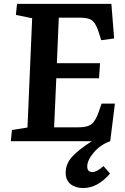

<svg xmlns="http://www.w3.org/2000/svg" viewBox="-20 -720 636 979"><path d="M41 -57.1 120.1 -69.8 144 -627 61 -644 66.9 -700.2H547.9L562 -523.9L496.1 -515.1L484.9 -550.8Q470.7 -597.2 452.4 -613.5Q434.1 -629.9 389.2 -629.9H279.8L270 -397.9H490.2L484.9 -320.8H267.1L255.9 -70.8H380.9Q426.3 -70.8 447 -87.4Q467.8 -104 483.9 -150.9L498 -191.9H565.9L542 0Q493.2 17.1 459 56.6Q424.8 96.2 424.8 128.9Q424.8 157.2 451.2 157.2Q473.6 157.2 507.8 127L541 165Q478 238.8 403.8 238.8Q364.7 238.8 339.8 218.8Q314.9 198.7 314.9 161.1Q314.9 115.7 346.9 80.1Q378.9 44.4 448.2 0H35.2Z"/></svg>

Font: Literata Book
Style: Bold Italic
Weight: 700
Italic angle: -3°
Designer: Latin by Veronika Burian and Jose Scaglione. Greek by Irene Vlachou. Cyrillic by Vera Evstafieva
Foundry: TypeTogether
Version: Version 1.003;PS 001.003;hotconv 1.0.88;makeotf.lib2.5.64775